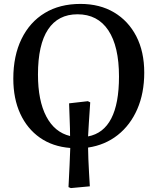

<svg xmlns="http://www.w3.org/2000/svg" viewBox="-20 -744 805 981"><path d="M342 217 330 212Q333 153 335.5 99.5Q338 46 339 12Q249 5 184 -40.5Q119 -86 83.5 -163Q48 -240 48 -342Q48 -459 90 -545Q132 -631 208.5 -677.5Q285 -724 391 -724Q490 -724 563 -680.5Q636 -637 676.5 -558.5Q717 -480 717 -373Q717 -268 681.5 -186.5Q646 -105 581.5 -54Q517 -3 430 10Q430 34 431.5 68.5Q433 103 435 140Q437 177 439 208ZM430 -47Q588 -77 588 -353Q588 -507 533.5 -589Q479 -671 376 -671Q277 -671 225.5 -593.5Q174 -516 174 -363Q174 -230 216.5 -149Q259 -68 338 -49Q338 -85 336 -131Q334 -177 333 -216L429 -227L441 -221Q437 -159 434 -116Q431 -73 430 -47Z"/></svg>

Font: Literata 36pt Medium
Style: Regular
Weight: 500
Designer: Latin by Veronika Burian and Jose Scaglione. Greek by Irene Vlachou. Cyrillic by Vera Evstafieva.
Foundry: TypeTogether
Version: Version 3.002